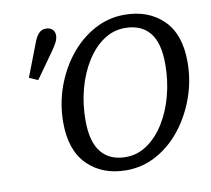

<svg xmlns="http://www.w3.org/2000/svg" viewBox="-78 -774 966 878"><g transform="rotate(-10 405.0 -335.0)"><path d="M449 -44Q503 -44 548.5 -75.5Q594 -107 628 -161.5Q662 -216 680.5 -286Q699 -356 699 -432Q699 -531 659.5 -578.5Q620 -626 545 -626Q491 -626 445.5 -595Q400 -564 366 -509.5Q332 -455 313.5 -386Q295 -317 295 -240Q295 -141 334.5 -92.5Q374 -44 449 -44ZM441 16Q330 16 261.5 -51.5Q193 -119 193 -248Q193 -334 221 -412.5Q249 -491 298 -552.5Q347 -614 412.5 -650Q478 -686 553 -686Q664 -686 732.5 -619.5Q801 -553 801 -424Q801 -339 773 -260Q745 -181 696 -118.5Q647 -56 581.5 -20Q516 16 441 16ZM74 -478 134 -634Q143 -658 156 -672Q169 -686 188 -686Q208 -686 219 -675.5Q230 -665 230 -648Q230 -632 221.5 -615.5Q213 -599 198 -578Q177 -549 156 -519Q135 -489 114 -460Z"/></g></svg>

Font: Source Serif 4 Caption
Style: Italic
Weight: 400
Italic angle: -12°
Designer: Frank Grießhammer
Foundry: Adobe Systems Incorporated
Version: Version 4.004;hotconv 1.0.117;makeotfexe 2.5.65602